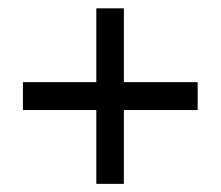

<svg xmlns="http://www.w3.org/2000/svg" viewBox="-20 -495 540 470"><path d="M283.2 -474.6V-293.9H463.9V-225.6H283.2V-44.9H215.8V-225.6H36.1V-293.9H215.8V-474.6Z"/></svg>

Font: BabelStone Marchen
Style: Regular
Weight: 400
Designer: Andrew West
Foundry: Andrew West
Version: Version 9.003 2021-11-11